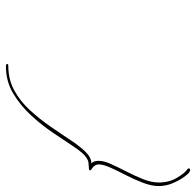

<svg xmlns="http://www.w3.org/2000/svg" viewBox="-27 -551 661 647"><g transform="rotate(90 303.5 -227.5)"><path d="M204 83Q196 83 195.5 79Q195 75 202 75Q248 75 284.5 55Q321 35 350.5 3Q380 -29 405 -65Q430 -101 451 -133Q472 -165 491.5 -185Q511 -205 531 -205Q522 -211 522 -230Q522 -247 533 -271.5Q544 -296 558.5 -324Q573 -352 584 -380Q595 -408 595 -432Q595 -467 579 -493.5Q563 -520 552 -527Q545 -532 548.5 -536Q552 -540 560 -535Q565 -533 576.5 -517Q588 -501 597.5 -478.5Q607 -456 607 -432Q607 -408 596 -379Q585 -350 570.5 -322Q556 -294 545 -269.5Q534 -245 534 -230Q534 -216 548 -207Q564 -196 539 -196Q535 -196 527.5 -195Q520 -194 511 -188Q496 -178 475.5 -147.5Q455 -117 429 -78Q403 -39 369.5 -2.5Q336 34 295 58.5Q254 83 204 83Z"/></g></svg>

Font: Kapakana Light
Style: Regular
Weight: 300
Designer: Kyosuke Nagai
Version: Version 1.000